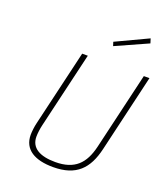

<svg xmlns="http://www.w3.org/2000/svg" viewBox="-164 -1032 1001 1153"><g transform="rotate(20 336.5 -455.5)"><path d="M607 -890 598 -919 394 -823 402 -798ZM243 -692 129 -207C123 -183 119 -149 119 -129C119 -34 195 8 311 8C459 8 526 -64 557 -197L673 -692H637L521 -198C494 -85 437 -25 313 -25C216 -25 155 -57 155 -130C155 -151 159 -182 165 -207L279 -692Z"/></g></svg>

Font: RazerF5 Thin
Style: Italic
Weight: 250
Foundry: Razer Inc.
Version: Version 2